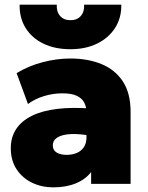

<svg xmlns="http://www.w3.org/2000/svg" viewBox="-20 -792 638 827"><path d="M209.5 15Q159.5 15 118 -5Q76.5 -25 51.5 -62.8Q26.5 -100.5 26.5 -154Q26.5 -200.5 49.2 -235.5Q72 -270.5 116.5 -292.8Q161 -315 226.8 -323Q292.5 -331 378.5 -324L379.5 -205Q345.5 -212.5 314.5 -214.2Q283.5 -216 259.5 -211.5Q235.5 -207 221.5 -195.8Q207.5 -184.5 207.5 -165.5Q207.5 -145 224 -135Q240.5 -125 267 -125Q291 -125 310.2 -133Q329.5 -141 341 -157.8Q352.5 -174.5 352.5 -201V-307Q352.5 -331 343 -349.8Q333.5 -368.5 311 -379.2Q288.5 -390 248.5 -390Q208.5 -390 169.2 -378Q130 -366 100.5 -344L51.5 -477Q103.5 -508.5 164 -524.2Q224.5 -540 283.5 -540Q358 -540 416.5 -516.2Q475 -492.5 508.8 -441.8Q542.5 -391 542.5 -310V0H372.5V-51Q348.5 -19.5 306.5 -2.2Q264.5 15 209.5 15ZM283.5 -580Q216.5 -580 167 -604Q117.5 -628 90.5 -671.2Q63.5 -714.5 64.5 -772H224.5Q223 -741.5 239 -723.2Q255 -705 283.5 -705Q312 -705 328 -723.2Q344 -741.5 342.5 -772H502.5Q503.5 -715.5 476 -672.2Q448.5 -629 398.8 -604.5Q349 -580 283.5 -580Z"/></svg>

Font: Geologica Thin Roman Black
Style: Regular
Weight: 900
Version: Version 1.010;gftools[0.9.28]